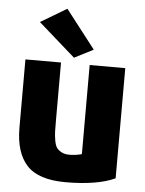

<svg xmlns="http://www.w3.org/2000/svg" viewBox="-56 -842 686 908"><g transform="rotate(5 287.0 -388.0)"><path d="M278 -569 103 -723 227 -797 368 -615ZM524 -18Q440 21 289 21Q160 21 105 -39Q50 -99 50 -217V-541H219V-267Q219 -231 219.5 -213Q220 -195 224 -171.5Q228 -148 236 -137Q244 -126 259 -118Q274 -110 296 -110Q327 -110 355 -118V-541H524Z"/></g></svg>

Font: Repo
Style: ExtraBold
Weight: 800
Designer: Stefan Peev
Foundry: Context Ltd
Version: Version 001.000